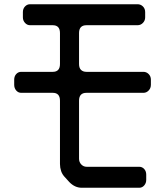

<svg xmlns="http://www.w3.org/2000/svg" viewBox="-20 -779 768 906"><path d="M263 -5Q263 12 268.5 28.5Q274 45 288 59L307 80Q333 107 366 107H637Q651 107 660.5 96Q670 85 670 70V45Q670 29 660.5 18.5Q651 8 637 8H389Q374 8 363.5 -3Q353 -14 353 -30V-304Q353 -341 388 -341H657Q671 -341 681.5 -352Q692 -363 692 -379V-403Q692 -419 681.5 -429.5Q671 -440 657 -440H388Q372 -440 362.5 -449Q353 -458 353 -477V-623Q353 -660 388 -660H629Q644 -660 654.5 -671Q665 -682 665 -697V-722Q665 -738 654.5 -748.5Q644 -759 629 -759H122Q108 -759 98 -748.5Q88 -738 88 -722V-697Q88 -682 98 -671Q108 -660 122 -660H229Q263 -660 263 -623V-477Q263 -440 229 -440H80Q66 -440 56.5 -429.5Q47 -419 47 -403V-379Q47 -363 56.5 -352Q66 -341 80 -341H229Q263 -341 263 -304Z"/></svg>

Font: WDXL Lubrifont JP N
Style: Regular
Weight: 400
Designer: [WDXL Lubrifont] Copyright 2020-2022 (c) NightFurySL2001, Skr-ZERO; [ZCOOL QingKe HuangYou] Copyright 2018-2022 (c) The 
Version: Version 2.001;hotconv 1.1.1;makeotfexe 2.6.0